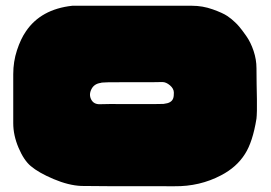

<svg xmlns="http://www.w3.org/2000/svg" viewBox="-20 -648 941 667"><path d="M795 -572Q802 -566 811 -555.5Q820 -545 835.5 -523Q851 -501 861 -471Q871 -441 871 -411Q871 -388 871.5 -356Q872 -324 872.5 -303.5Q873 -283 872.5 -263.5Q872 -244 871 -236Q858 -155 831 -113Q802 -67 748 -39Q674 0 586 -1Q282 -1 262 -2Q218 -4 166 -26Q114 -48 87 -71Q63 -91 44.5 -134.5Q26 -178 26 -220V-390Q26 -434 39 -473.5Q52 -513 70 -539Q122 -616 231 -628Q257 -628 318 -628Q379 -628 495.5 -628Q612 -628 647 -628Q684 -628 719 -615.5Q754 -603 769.5 -592.5Q785 -582 795 -572ZM548 -287Q556 -288 561.5 -289.5Q567 -291 571 -293.5Q575 -296 577.5 -299Q580 -302 581.5 -306Q583 -310 583.5 -315Q584 -320 584 -326Q584 -340 570.5 -351.5Q557 -363 544 -363Q526 -362 429 -362.5Q332 -363 330 -360Q307 -357 297.5 -338Q288 -319 297 -302Q306 -285 328 -286Q340 -287 435 -286.5Q530 -286 548 -287Z"/></svg>

Font: Cubao Free Wide
Style: Wide
Weight: 400
Designer: Aaron Amar
Version: Version 001.001